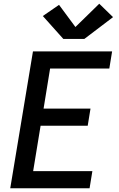

<svg xmlns="http://www.w3.org/2000/svg" viewBox="-20 -1011 640 1031"><path d="M35 0 157 -735H582L567 -643H249L214 -428H466L451 -336H198L158 -92H476L461 0ZM320 -802 210 -925 297 -985 385 -866 513 -991 587 -919 433 -802Z"/></svg>

Font: Iosevka Curly SmBdExObl
Style: Regular
Weight: 600
Width: 7
Italic angle: -9°
Monospace: yes
Designer: Belleve Invis
Foundry: Belleve Invis
Version: Version 11.1.0; ttfautohint (v1.8.3)